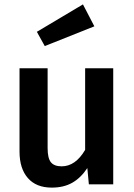

<svg xmlns="http://www.w3.org/2000/svg" viewBox="-20 -840 611 875"><path d="M496 0H385L378 -74Q348 -29 309 -7Q270 15 216 15Q145 15 107 -28.5Q69 -72 69 -149V-529H197V-165Q197 -119 212 -100.5Q227 -82 261 -82Q324 -82 368 -157V-529H496ZM410 -720 184 -630 148 -695 358 -820Z"/></svg>

Font: Fira Sans Medium
Style: Regular
Weight: 500
Designer: bBox Type GmbH & Carrois Corporate GbR & Edenspiekermann AG
Foundry: bBox Type GmbH & Carrois Corporate GbR & Edenspiekermann AG
Version: Version 4.301